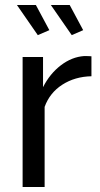

<svg xmlns="http://www.w3.org/2000/svg" viewBox="-20 -751 403 771"><path d="M47.9 -731H124L178.2 -629.9L131.8 -609.9ZM184.1 -731H259.8L314 -629.9L268.1 -609.9ZM347.2 -444.8Q280.8 -443.4 230.2 -410.9Q179.7 -378.4 159.2 -321.8V0H70.8V-522H152.8V-400.9Q180.2 -455.1 224.4 -488.8Q268.6 -522.5 317.9 -525.9Q340.3 -525.9 347.2 -524.9Z"/></svg>

Font: Rawline Medium
Style: Regular
Weight: 500
Designer: Matt McInerney, Pablo Impallari, Rodrigo Fuenzalida
Foundry: Matt McInerney, Pablo Impallari, Rodrigo Fuenzalida
Version: Version 4.020;PS 004.020;hotconv 1.0.88;makeotf.lib2.5.64775